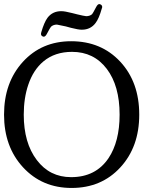

<svg xmlns="http://www.w3.org/2000/svg" viewBox="-26 -909 746 936"><path d="M202.6 -744.1Q195.3 -730 187 -730Q184.6 -730 182.1 -731.4Q173.8 -735.4 173.8 -743.7Q173.8 -745.1 174.3 -747.1L175.3 -752Q189.5 -800.8 205.6 -822.3Q230 -854.5 272.5 -854.5H273.9Q289.6 -854.5 326.2 -845.2Q330.1 -844.2 351.1 -838.9L377 -833Q390.6 -830.1 394 -830.1Q411.6 -830.1 422.9 -839.8Q426.3 -843.3 442.9 -875Q450.2 -889.2 458.5 -889.2Q460.9 -889.2 463.4 -887.7Q472.2 -883.8 472.2 -875Q472.2 -873.5 471.7 -871.6L470.2 -867.2Q456.5 -818.4 439.9 -796.9Q415.5 -764.2 373 -764.2H371.6Q356 -764.2 319.8 -773.4Q315.4 -774.4 294.4 -780.3L268.6 -785.6Q255.4 -788.6 251.5 -789.1Q233.9 -789.1 222.7 -778.8Q219.2 -775.4 202.6 -744.1ZM502.9 -137.7Q557.1 -218.8 557.1 -350.1Q557.1 -490.7 494.6 -573.2Q431.6 -656.2 325.2 -656.2Q241.7 -656.2 186 -609.9Q136.2 -568.4 111.8 -495.6Q89.8 -430.7 89.8 -350.1Q89.8 -212.4 153.3 -128.9Q216.3 -45.4 320.8 -45.4Q440.4 -45.4 502.9 -137.7ZM560.1 -608.4Q652.8 -508.8 652.8 -350.1Q652.8 -192.9 560.5 -92.8Q468.3 7.3 323.2 7.3Q179.2 7.3 86.4 -93.3Q-6.3 -193.8 -6.3 -350.1Q-6.3 -506.8 85.4 -607.4Q177.2 -708 320.8 -708Q467.3 -708 560.1 -608.4Z"/></svg>

Font: inglobal
Style: Regular
Weight: 400
Designer: Andrey Kochetov, Denis Davydov, Evgeny Yurtaev
Foundry: inglobal
Version: Version 1.00 September 25, 2014, initial release